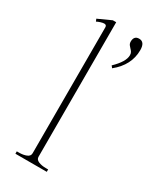

<svg xmlns="http://www.w3.org/2000/svg" viewBox="-185 -777 694 838"><g transform="rotate(30 162.0 -358.5)"><path d="M46 -12H57Q79 -12 94.5 -18.5Q110 -25 110 -39V-674Q110 -686 98 -686Q91 -686 80 -682.5Q69 -679 62 -675L57 -687L123 -717H140V-39Q140 -25 155.5 -18.5Q171 -12 193 -12H204V0H46ZM217 -544Q264 -589 264 -622Q264 -631 260.5 -637Q257 -643 250 -650Q249 -651 243 -658Q237 -665 237 -676Q237 -690 243.5 -697.5Q250 -705 263 -705Q292 -705 292 -664Q292 -588 225 -534Z"/></g></svg>

Font: Taviraj Thin
Style: Regular
Weight: 250
Designer: Katatrad Team
Foundry: CadsonDemak
Version: Version 1.001